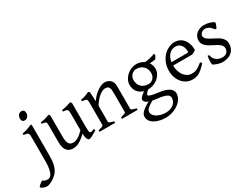

<svg xmlns="http://www.w3.org/2000/svg" viewBox="-174 -1325 2919 2231"><g transform="rotate(-30 1285.0 -209.0)"><path d="M173.3 -48.3Q173.3 7.8 166.3 47.1Q159.2 86.4 146.7 114Q134.3 141.6 117.2 160.6Q100.1 179.7 80.6 195.3Q67.4 205.6 52.7 214.6Q38.1 223.6 23.4 230.2Q8.8 236.8 -4.2 240.5Q-17.1 244.1 -26.4 244.1Q-41.5 244.1 -55.9 240.5Q-70.3 236.8 -81.8 231.4Q-93.3 226.1 -100.3 220.2Q-107.4 214.4 -107.4 210.4Q-107.4 206.1 -100.3 198.5Q-93.3 190.9 -83.5 182.6Q-73.7 174.3 -63.2 167Q-52.7 159.7 -45.4 156.2Q-29.8 169.9 -13.2 174.1Q3.4 178.2 22 178.2Q36.1 178.2 50 169.2Q64 160.2 75.2 137.7Q86.4 115.2 93.3 76.7Q100.1 38.1 100.1 -21V-327.1Q100.1 -352.1 98.9 -367.2Q97.7 -382.3 91.3 -390.9Q85 -399.4 71 -403.3Q57.1 -407.2 31.7 -410.2V-429.7Q52.2 -433.1 68.1 -437.5Q84 -441.9 98.4 -446.5Q112.8 -451.2 126.2 -456.8Q139.6 -462.4 155.3 -468.8H173.3ZM188 -615.7Q188 -602.1 183.6 -589.8Q179.2 -577.6 171.6 -568.6Q164.1 -559.6 153.8 -554.2Q143.6 -548.8 131.8 -548.8Q109.9 -548.8 100.1 -561Q90.3 -573.2 90.3 -595.7Q90.3 -609.4 94.7 -621.6Q99.1 -633.8 106.7 -642.8Q114.3 -651.9 124.5 -657Q134.8 -662.1 146.5 -662.1Q188 -662.1 188 -615.7Z M780.8 -40Q762.7 -28.3 746.1 -18.3Q729.5 -8.3 715.3 -1Q701.2 6.3 690.4 10.5Q679.7 14.6 673.8 14.6Q656.7 14.6 646 -8.1Q635.3 -30.8 632.3 -81.1Q602.1 -50.8 576.9 -32Q551.8 -13.2 530.5 -2.9Q509.3 7.3 491.5 11Q473.6 14.6 458 14.6Q435.1 14.6 414.1 8.3Q393.1 2 377 -14.9Q360.8 -31.7 351.3 -61Q341.8 -90.3 341.8 -136.2V-347.2Q341.8 -370.6 340.3 -383.5Q338.9 -396.5 332.8 -403.1Q326.7 -409.7 314 -412.1Q301.3 -414.6 278.8 -417V-436.5Q296.4 -438.5 311.8 -441.4Q327.1 -444.3 341.6 -448.2Q356 -452.1 370.6 -457.3Q385.3 -462.4 401.4 -468.8L415 -449.7V-163.1Q415 -128.9 420.2 -106Q425.3 -83 434.8 -69.3Q444.3 -55.7 458.3 -49.8Q472.2 -43.9 489.7 -43.9Q505.4 -43.9 521.7 -48.6Q538.1 -53.2 555.4 -63.2Q572.8 -73.2 591.8 -89.1Q610.8 -105 632.3 -127.9V-347.2Q632.3 -369.1 630.1 -382.3Q627.9 -395.5 620.6 -402.8Q613.3 -410.2 599.9 -413.1Q586.4 -416 564 -417V-436.5Q599.1 -440.9 631.3 -450.2Q663.6 -459.5 690.9 -468.8L705.6 -449.7V-124Q705.6 -93.8 707.8 -74.7Q710 -55.7 716.8 -50.8Q722.7 -46.9 736.8 -49.1Q751 -51.3 775.9 -62Z M1115.7 0V-21Q1150.9 -30.3 1167.5 -37.1Q1184.1 -43.9 1184.1 -50.8V-309.1Q1184.1 -338.9 1180.7 -357.4Q1177.2 -376 1169.9 -386.7Q1162.6 -397.5 1150.6 -401.4Q1138.7 -405.3 1121.6 -405.3Q1106.4 -405.3 1087.9 -397.9Q1069.3 -390.6 1048.1 -374.5Q1026.9 -358.4 1003.7 -332.3Q980.5 -306.2 957 -268.1V-50.8Q957 -43.5 975.3 -35.6Q993.7 -27.8 1025.4 -21V0H815.4V-21Q847.7 -29.3 865.7 -35.9Q883.8 -42.5 883.8 -50.8V-347.2Q883.8 -366.2 882.3 -377.4Q880.9 -388.7 874.3 -395Q867.7 -401.4 854 -404.3Q840.3 -407.2 815.4 -410.2V-429.7Q848.6 -435.1 877 -445.1Q905.3 -455.1 932.6 -468.8L949.7 -451.7L955.1 -330.1Q976.6 -362.8 1002.4 -388.4Q1028.3 -414.1 1054.7 -431.9Q1081.1 -449.7 1105.7 -459.2Q1130.4 -468.8 1149.4 -468.8Q1170.4 -468.8 1189.9 -462.4Q1209.5 -456.1 1224.4 -442.9Q1239.3 -429.7 1248.3 -409.4Q1257.3 -389.2 1257.3 -361.8V-50.8Q1257.3 -43.9 1272.2 -37.4Q1287.1 -30.8 1325.7 -21V0Z M1677.2 -293Q1677.2 -318.8 1668.7 -342Q1660.2 -365.2 1643.3 -382.6Q1626.5 -399.9 1601.3 -409.9Q1576.2 -419.9 1543.5 -419.9Q1531.2 -419.9 1516.4 -413.6Q1501.5 -407.2 1488.3 -395Q1475.1 -382.8 1466.3 -364.3Q1457.5 -345.7 1457.5 -321.8Q1457.5 -295.9 1465.6 -272.7Q1473.6 -249.5 1490 -232.4Q1506.3 -215.3 1531.5 -205.3Q1556.6 -195.3 1591.3 -195.3Q1605.5 -195.3 1620.8 -201.4Q1636.2 -207.5 1648.7 -220Q1661.1 -232.4 1669.2 -250.5Q1677.2 -268.6 1677.2 -293ZM1593.3 2Q1574.7 0 1559.1 -2.4Q1543.5 -4.9 1529.8 -7.8Q1494.6 11.2 1474.4 26.4Q1454.1 41.5 1443.8 53.5Q1433.6 65.4 1430.9 75.2Q1428.2 85 1428.2 92.8Q1428.2 113.3 1441.9 131.6Q1455.6 149.9 1478.5 163.3Q1501.5 176.8 1531.7 184.8Q1562 192.9 1595.2 192.9Q1627.9 192.9 1654.8 184.1Q1681.6 175.3 1700.7 159.9Q1719.7 144.5 1730.2 123.3Q1740.7 102.1 1740.7 76.7Q1740.7 63 1734.4 51.5Q1728 40 1711.4 30.8Q1694.8 21.5 1666.3 14.2Q1637.7 6.8 1593.3 2ZM1745.6 -313Q1745.6 -275.4 1728.8 -244.4Q1711.9 -213.4 1684.6 -191.2Q1657.2 -168.9 1622.6 -156.5Q1587.9 -144 1552.2 -144H1550.3Q1526.9 -124.5 1518.1 -111.6Q1509.3 -98.6 1509.3 -95.7Q1509.3 -89.8 1514.4 -84.2Q1519.5 -78.6 1533.4 -73.5Q1547.4 -68.4 1571.8 -63.2Q1596.2 -58.1 1634.3 -53.7Q1687.5 -47.9 1722.2 -36.1Q1756.8 -24.4 1777.3 -9Q1797.9 6.3 1805.9 23.9Q1814 41.5 1814 58.6Q1814 85.4 1803.7 109.6Q1793.5 133.8 1775.9 154.3Q1758.3 174.8 1734.4 191.4Q1710.4 208 1683.1 219.7Q1655.8 231.4 1626.5 237.8Q1597.2 244.1 1568.4 244.1Q1545.4 244.1 1521 241Q1496.6 237.8 1472.7 231Q1448.7 224.1 1427.5 213.6Q1406.2 203.1 1390.1 188.2Q1374 173.3 1364.5 154.5Q1355 135.7 1355 111.8Q1355 99.1 1359.6 85.2Q1364.3 71.3 1378.4 55.2Q1392.6 39.1 1418 20.5Q1443.4 2 1485.4 -20.5Q1453.6 -31.7 1441.4 -45.9Q1429.2 -60.1 1429.2 -74.7Q1429.2 -78.6 1431.6 -85.2Q1434.1 -91.8 1441.7 -101.3Q1449.2 -110.8 1463.1 -123Q1477.1 -135.3 1499.5 -150.9Q1474.6 -157.7 1454.3 -170.7Q1434.1 -183.6 1419.7 -201.9Q1405.3 -220.2 1397.2 -243.4Q1389.2 -266.6 1389.2 -293.9Q1389.2 -329.6 1405.3 -361.6Q1421.4 -393.6 1447.8 -417.2Q1474.1 -440.9 1507.8 -454.8Q1541.5 -468.8 1577.1 -468.8Q1606.4 -468.8 1632.1 -460.4Q1657.7 -452.1 1678.7 -437Q1704.1 -439.5 1724.6 -443.4Q1745.1 -447.3 1761.5 -451.7Q1777.8 -456.1 1790.5 -460.4Q1803.2 -464.8 1813.5 -468.8L1823.2 -454.1Q1817.4 -440.4 1812 -429Q1806.6 -417.5 1795.4 -405.3Q1776.9 -401.9 1759 -399.9Q1741.2 -397.9 1718.8 -397Q1731.4 -378.4 1738.5 -357.4Q1745.6 -336.4 1745.6 -313Z M2070.3 -417.5Q2044.9 -417.5 2023.7 -407.7Q2002.4 -397.9 1986.1 -380.1Q1969.7 -362.3 1958.7 -337.6Q1947.8 -313 1943.4 -283.2H2152.3Q2163.6 -283.2 2167.2 -286.9Q2170.9 -290.5 2170.9 -300.8Q2170.9 -314 2167.2 -333.7Q2163.6 -353.5 2152.6 -372.3Q2141.6 -391.1 2121.8 -404.3Q2102.1 -417.5 2070.3 -417.5ZM2251 -272Q2242.2 -262.2 2227.5 -253.9Q2212.9 -245.6 2197.3 -239.3H1940.4Q1940.9 -201.2 1950.9 -166.7Q1960.9 -132.3 1979.7 -106.2Q1998.5 -80.1 2025.1 -64.5Q2051.8 -48.8 2085 -48.8Q2100.1 -48.8 2114.5 -50.8Q2128.9 -52.7 2145.5 -59.6Q2162.1 -66.4 2182.4 -79.6Q2202.6 -92.8 2230 -115.2Q2236.3 -111.8 2241 -105.5Q2245.6 -99.1 2248 -95.2Q2215.3 -59.6 2190.7 -37.8Q2166 -16.1 2144.3 -4.4Q2122.6 7.3 2101.3 11Q2080.1 14.6 2055.2 14.6Q2017.6 14.6 1983.6 -1.5Q1949.7 -17.6 1923.8 -47.1Q1897.9 -76.7 1882.6 -118.4Q1867.2 -160.2 1867.2 -211.9Q1867.2 -244.6 1874.5 -276.4Q1881.8 -308.1 1895.8 -336.4Q1909.7 -364.7 1929.7 -388.7Q1949.7 -412.6 1975.1 -430.2Q1985.8 -437.5 1999.3 -444.6Q2012.7 -451.7 2027.3 -457Q2042 -462.4 2056.4 -465.6Q2070.8 -468.8 2084 -468.8Q2115.7 -468.8 2140.6 -460Q2165.5 -451.2 2184.1 -436.3Q2202.6 -421.4 2215.3 -401.6Q2228 -381.8 2236.1 -359.9Q2244.1 -337.9 2247.6 -315.2Q2251 -292.5 2251 -272Z M2631.8 -138.2Q2631.8 -103.5 2622.1 -78.9Q2612.3 -54.2 2596.7 -37.1Q2581.1 -20 2562 -9.8Q2543 0.5 2524.4 5.9Q2505.9 11.2 2489.5 12.9Q2473.1 14.6 2463.9 14.6Q2440.4 14.6 2407.5 5.9Q2374.5 -2.9 2341.8 -21Q2338.4 -22.5 2337.2 -36.9Q2335.9 -51.3 2336.7 -70.1Q2337.4 -88.9 2339.6 -107.9Q2341.8 -127 2345.2 -138.2L2366.2 -132.8Q2367.2 -112.3 2377 -94.2Q2386.7 -76.2 2403.1 -63Q2419.4 -49.8 2441.2 -42Q2462.9 -34.2 2488.3 -34.2Q2505.9 -34.2 2520.5 -39.8Q2535.2 -45.4 2545.9 -55.4Q2556.6 -65.4 2562.5 -79.6Q2568.4 -93.8 2568.4 -110.8Q2568.4 -130.4 2557.9 -145.5Q2547.4 -160.6 2530.3 -173.1Q2513.2 -185.5 2491.5 -196.5Q2469.7 -207.5 2447.3 -219.2Q2426.8 -229.5 2407.7 -241.2Q2388.7 -252.9 2373.8 -267.6Q2358.9 -282.2 2349.9 -300.3Q2340.8 -318.4 2340.8 -341.8Q2340.8 -372.1 2353 -395.8Q2365.2 -419.4 2385.5 -435.5Q2405.8 -451.7 2431.9 -460.2Q2458 -468.8 2485.8 -468.8Q2501 -468.8 2519.3 -466.1Q2537.6 -463.4 2555.4 -458.5Q2573.2 -453.6 2588.9 -446.8Q2604.5 -439.9 2614.3 -431.2Q2617.2 -428.2 2615 -418Q2612.8 -407.7 2608.2 -395.5Q2603.5 -383.3 2598.1 -372.6Q2592.8 -361.8 2589.8 -357.9L2570.8 -361.8Q2547.4 -397 2522.2 -410.9Q2497.1 -424.8 2473.1 -424.8Q2457 -424.8 2444.3 -419.4Q2431.6 -414.1 2422.6 -405.5Q2413.6 -397 2408.9 -386.7Q2404.3 -376.5 2404.3 -366.2Q2404.3 -350.6 2413.6 -338.1Q2422.9 -325.7 2438 -314.7Q2453.1 -303.7 2472.4 -293.7Q2491.7 -283.7 2512.2 -272.9Q2533.2 -262.2 2554.7 -250Q2576.2 -237.8 2593.3 -221.9Q2610.4 -206.1 2621.1 -185.8Q2631.8 -165.5 2631.8 -138.2Z"/></g></svg>

Font: Gentium Plus Am
Style: Regular
Weight: 400
Designer: J. Victor Gaultney, Annie Olsen, Iska Routamaa, Becca Hirsbrunner
Foundry: SIL International
Version: Version 5.000